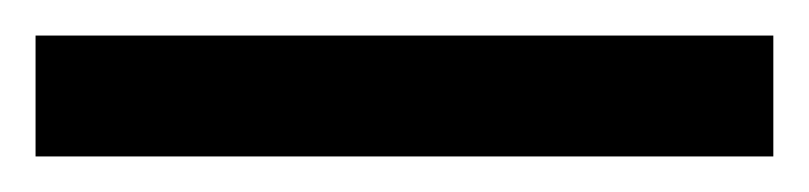

<svg xmlns="http://www.w3.org/2000/svg" viewBox="-22 70 455 108"><path d="M-2 90H413V158H-2Z"/></svg>

Font: Noto Sans Devanagari SemiBold
Style: Regular
Weight: 600
Version: Version 2.003